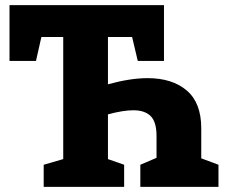

<svg xmlns="http://www.w3.org/2000/svg" viewBox="-20 -727 875 747"><path d="M150 0V-86L226 -108V-583H141L120 -490H17V-707H618V-490H516L494 -583H400V-399Q487 -423 554 -423Q650 -423 706.5 -375Q763 -327 763 -228V-111L830 -86V0H526V-86L589 -113V-198Q589 -253 566 -275.5Q543 -298 499 -298Q479 -298 454 -294Q429 -290 400 -282V-108L463 -86V0Z"/></svg>

Font: Bitter ExtraBold
Style: Regular
Weight: 800
Designer: Sol Matas, and Bitter project Authors
Foundry: Sol Matas
Version: Version 2.001